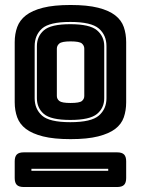

<svg xmlns="http://www.w3.org/2000/svg" viewBox="-20 -750 565 770"><path d="M486 -340Q486 -307 476.5 -279.5Q467 -252 442 -233Q417 -214 373.5 -203Q330 -192 263 -192Q196 -192 152.5 -203Q109 -214 84 -233Q59 -252 49 -279.5Q39 -307 39 -340V-581Q39 -614 49 -641.5Q59 -669 84 -688.5Q109 -708 152.5 -719Q196 -730 263 -730Q330 -730 373.5 -719Q417 -708 442 -688.5Q467 -669 476.5 -641.5Q486 -614 486 -581ZM407 -356V-565Q407 -609 376.5 -635.5Q346 -662 262 -662Q178 -662 148.5 -635.5Q119 -609 119 -565V-356Q119 -313 148.5 -286.5Q178 -260 262 -260Q346 -260 376.5 -286.5Q407 -313 407 -356ZM128 -356V-565Q128 -604 156 -628.5Q184 -653 262 -653Q340 -653 369 -628.5Q398 -604 398 -565V-356Q398 -317 369 -293Q340 -269 262 -269Q184 -269 156 -293Q128 -317 128 -356ZM208 -365Q208 -353 218 -345Q228 -337 263 -337Q299 -337 308.5 -345Q318 -353 318 -365V-555Q318 -567 308.5 -575.5Q299 -584 263 -584Q228 -584 218 -575.5Q208 -567 208 -555ZM75 0Q56 0 47.5 -8.5Q39 -17 39 -36V-103Q39 -122 47.5 -130.5Q56 -139 75 -139H450Q469 -139 477.5 -130.5Q486 -122 486 -103V-36Q486 -17 477.5 -8.5Q469 0 450 0ZM414 -73H106V-65H414Z"/></svg>

Font: Bungee Inline
Style: Regular
Weight: 400
Designer: David Jonathan Ross
Foundry: David Jonathan Ross
Version: Version 1.001;PS 1.0;hotconv 1.0.72;makeotf.lib2.5.5900